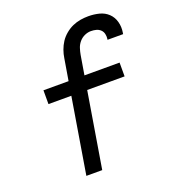

<svg xmlns="http://www.w3.org/2000/svg" viewBox="-135 -849 869 955"><g transform="rotate(-20 300.0 -371.5)"><path d="M159 0 225 -400H104V-473H237L256 -587Q259 -608 266.5 -629Q274 -650 286 -668.5Q298 -687 316.5 -702.5Q335 -718 355.5 -727Q376 -736 397 -739.5Q418 -743 439 -743Q469 -743 496.5 -736Q524 -729 543.5 -710.5Q563 -692 570.5 -664.5Q578 -637 573 -607L572 -600H489L490 -603Q492 -617 489 -630.5Q486 -644 476.5 -653Q467 -662 454 -665.5Q441 -669 426 -669Q409 -669 392.5 -661.5Q376 -654 364 -640Q352 -626 346.5 -609Q341 -592 338 -575L321 -473H507V-400H309L243 0Z"/></g></svg>

Font: Iosevka Custom Oblique
Style: Regular
Weight: 400
Italic angle: -9°
Designer: Belleve Invis
Foundry: Belleve Invis
Version: Version 27.0.1